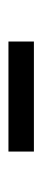

<svg xmlns="http://www.w3.org/2000/svg" viewBox="160 -839 101 461"><g transform="rotate(-90 210.5 -608.5)"><path d="M77.1 -577.6ZM77.1 -577.6ZM341.3 -577.6H77.1V-638.7H341.3Z"/></g></svg>

Font: Acari Sans
Style: Regular
Weight: 400
Designer: Alfredo Marco Pradil and Stefan Peev
Foundry: Hanken Design Co.
Version: Version 1.045;February 4, 2021;FontCreator 13.0.0.2655 64-bi